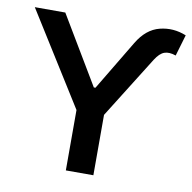

<svg xmlns="http://www.w3.org/2000/svg" viewBox="-81 -817 899 899"><g transform="rotate(10 368.0 -368.0)"><path d="M14.2 -727.5H159.2L351.6 -405.3H359.4L502 -643.1Q544.4 -713.9 607.7 -729.7Q670.9 -745.6 732.9 -720.2L703.1 -619.1Q670.4 -630.4 648.2 -622.3Q626 -614.3 605.5 -582L420.9 -287.1V0H290V-287.1Z"/></g></svg>

Font: Inter Display Semi Bold
Style: Regular
Weight: 600
Designer: Rasmus Andersson
Foundry: rsms
Version: Version 4.000;git-37864ae